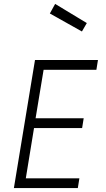

<svg xmlns="http://www.w3.org/2000/svg" viewBox="-20 -962 540 982"><path d="M378 0H51L159 -655H481L473 -605H203L162 -357H408L400 -307H154L112 -50H386ZM262 -942 424 -844 399 -801 235 -893Z"/></svg>

Font: TypoPRO Lekton
Style: Italic
Weight: 400
Italic angle: -9.3°
Designer: Paolo Mazzetti, Luciano Perondi, Raffaele Flato, Elena Papassissa, Emilio Macchia, Michela Povoleri, Tobias Seemiller, R
Version: Version 3.000